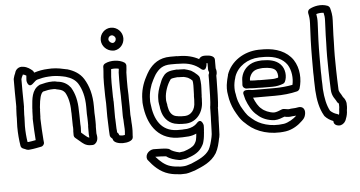

<svg xmlns="http://www.w3.org/2000/svg" viewBox="-62 -884 2344 1251"><g transform="rotate(-5 1110.0 -259.0)"><path d="M37 -151C37 -105 41 -64 47 -26C48 -18 54 -10 62 -7L77 -1C82 2 94 7 108 4C133 2 163 -5 180 -8C193 -10 203 -23 201 -36C200 -44 199 -51 199 -56V-58C196 -101 193 -142 192 -187V-196C193 -200 193 -208 193 -211C193 -220 194 -231 194 -244V-245C195 -247 195 -250 195 -252V-262C195 -264 195 -263 196 -272C200 -317 208 -355 225 -365C248 -371 268 -375 292 -375C300 -375 304 -375 311 -373L312 -372L327 -369C347 -365 358 -358 368 -345C384 -318 396 -275 396 -222V-220C397 -212 397 -202 397 -193C397 -170 398 -149 398 -129V-125C399 -120 399 -115 399 -108C399 -101 399 -96 398 -91V-65C398 -58 401 -51 407 -46L438 -20C449 -11 470 12 508 10H516C521 10 527 8 531 5C560 -17 548 -53 547 -63V-106C548 -113 548 -122 548 -127V-143C548 -162 547 -179 546 -197V-241C546 -315 529 -375 499 -423C475 -461 437 -483 393 -496H391C364 -502 331 -510 293 -510C282 -510 275 -509 268 -509C236 -508 207 -502 181 -494C181 -494 180 -494 177 -493C176 -498 173 -504 168 -508C157 -517 137 -534 110 -537C81 -543 59 -524 54 -501C49 -491 45 -479 42 -467C42 -465 41 -463 41 -461V-376C41 -348 42 -324 42 -298V-280L41 -273V-270C41 -258 39 -243 39 -226V-206C39 -190 37 -171 37 -151ZM87 -151C87 -167 89 -186 89 -206V-226C89 -238 91 -254 91 -269L92 -276V-298C92 -326 91 -350 91 -376V-458C94 -468 97 -476 101 -482C102 -484 103 -486 103 -487C109 -486 118 -483 125 -478C124 -467 124 -460 123 -452V-443C123 -443 131 -390 166 -425C177 -436 187 -444 192 -445C193 -445 193 -446 194 -446C215 -452 243 -458 268 -459C279 -459 286 -460 293 -460C324 -460 355 -454 380 -448C417 -437 441 -421 457 -397C481 -359 496 -307 496 -241V-195C497 -177 498 -160 498 -143V-127C498 -121 498 -115 497 -112V-61C497 -53 499 -45 499 -40C490 -41 483 -47 470 -58L448 -77V-85C449 -95 449 -101 449 -108C449 -114 449 -123 448 -131C448 -153 447 -172 447 -193C447 -202 447 -212 446 -223C446 -283 433 -334 410 -372C410 -373 409 -374 409 -374C392 -397 368 -413 337 -419L322 -421C312 -424 304 -425 292 -425C259 -425 234 -418 210 -412C208 -412 206 -411 205 -410C152 -384 150 -319 146 -274V-273C146 -271 145 -268 145 -263V-255C144 -250 144 -246 144 -244C144 -235 143 -224 143 -211V-205C143 -203 142 -201 142 -199V-187C143 -141 146 -99 149 -54C131 -51 115 -47 101 -46H98L95 -47C90 -79 87 -114 87 -151Z M624 -381C624 -359 625 -320 625 -300C625 -292 625 -286 626 -275C626 -270 626 -264 627 -254V-166C627 -157 627 -150 628 -138C628 -121 630 -95 630 -82V-80C631 -70 632 -55 632 -45C632 -34 640 -27 648 -20L649 -18C652 7 689 15 714 15C741 15 781 7 781 -20V-28C781 -37 783 -47 783 -61V-77C783 -90 782 -103 781 -116L780 -140V-142C779 -151 778 -158 778 -164V-221C778 -237 777 -256 777 -270V-295C775 -321 775 -364 775 -394C775 -409 776 -425 776 -442C777 -452 780 -470 780 -486C780 -494 776 -502 769 -507C737 -528 680 -531 643 -512C635 -508 629 -500 629 -490V-481C629 -478 628 -474 628 -463C625 -438 624 -409 624 -381ZM628 -667C628 -626 662 -593 702 -591H712C750 -596 776 -629 776 -666C776 -707 742 -741 701 -741C661 -741 628 -708 628 -667ZM674 -381C674 -408 675 -436 678 -459V-462C678 -464 679 -470 679 -472C696 -475 716 -474 729 -470C728 -460 727 -453 726 -445V-443C726 -430 725 -411 725 -394C725 -364 725 -322 727 -292V-270C727 -254 728 -235 728 -221V-164C728 -154 729 -144 730 -137L731 -112C732 -99 733 -88 733 -77V-61C733 -55 732 -47 731 -37C726 -36 721 -35 714 -35C708 -35 700 -36 695 -38C693 -43 689 -54 683 -57L682 -58C682 -68 681 -75 680 -83C680 -101 678 -125 678 -139V-142C677 -149 677 -157 677 -166V-259C676 -265 676 -271 676 -277V-280C675 -286 675 -292 675 -300C675 -322 674 -361 674 -381ZM678 -667C678 -680 689 -691 701 -691C714 -691 726 -679 726 -666C726 -653 717 -643 707 -641H703C691 -642 678 -654 678 -667Z M861 131C862 134 863 137 865 139C895 178 936 221 994 238C1020 246 1047 248 1071 250H1073C1084 250 1095 250 1107 249C1130 246 1147 238 1160 235C1161 235 1163 234 1164 234C1217 212 1275 190 1310 133C1327 103 1334 70 1341 35L1342 34L1345 13V9C1345 4 1346 -5 1346 -16C1346 -24 1347 -35 1347 -45C1347 -56 1348 -69 1348 -82C1348 -89 1349 -96 1349 -99V-103C1349 -119 1350 -135 1350 -152V-161C1350 -163 1351 -166 1352 -171V-174L1354 -197C1355 -213 1356 -229 1356 -245C1356 -273 1358 -314 1358 -345V-370C1364 -385 1364 -402 1358 -418V-475C1358 -499 1325 -506 1301 -506H1290C1279 -506 1263 -501 1256 -487C1222 -506 1178 -518 1128 -518C1121 -518 1116 -518 1111 -519H1070C997 -519 954 -483 925 -442C915 -428 908 -413 902 -402C880 -361 864 -311 864 -253C863 -243 864 -229 865 -221C877 -102 935 6 1071 11H1103C1109 11 1113 11 1122 10C1129 10 1136 9 1140 9H1143C1162 7 1177 3 1195 -5C1194 10 1192 25 1189 38C1189 39 1188 39 1188 40C1187 45 1185 49 1177 62C1165 80 1138 92 1105 103C1098 104 1087 105 1077 107V108L1075 107C1049 102 1023 91 1015 83C1006 74 975 74 963 73H959C945 73 933 73 918 72C887 68 851 97 861 131ZM914 -250V-252C914 -298 928 -345 946 -378C955 -393 959 -404 965 -412C990 -447 1015 -469 1070 -469H1105C1115 -468 1121 -468 1128 -468C1186 -468 1228 -451 1259 -425C1259 -425 1288 -395 1299 -438C1301 -446 1301 -450 1301 -456H1308V-413C1308 -409 1309 -405 1311 -402C1317 -388 1308 -387 1308 -376V-345C1308 -316 1306 -275 1306 -245C1306 -231 1305 -215 1304 -201L1302 -180C1301 -174 1300 -169 1300 -161V-152C1300 -138 1299 -121 1299 -105C1298 -96 1298 -89 1298 -82C1298 -71 1297 -58 1297 -45C1297 -39 1296 -28 1296 -16C1296 -10 1295 0 1295 7L1292 26C1285 59 1277 87 1266 107C1242 145 1198 165 1146 187C1129 192 1114 198 1101 199C1094 200 1083 200 1074 200C1048 198 1027 196 1008 190C973 180 942 152 916 122C932 123 946 123 957 123C970 125 978 124 986 125C1009 143 1039 151 1066 156C1075 158 1081 158 1088 156C1095 155 1105 154 1116 152C1117 152 1118 151 1119 151C1150 140 1193 127 1219 88C1224 80 1234 66 1237 49C1243 27 1244 8 1246 -11V-17C1246 -19 1247 -21 1247 -23C1247 -32 1248 -41 1248 -43V-56C1248 -56 1236 -109 1204 -72C1190 -56 1166 -45 1138 -41C1127 -41 1125 -40 1120 -40H1116C1112 -39 1109 -39 1103 -39H1071C970 -43 926 -118 915 -227C914 -236 913 -243 914 -250ZM968 -234C969 -223 971 -212 973 -202C974 -184 980 -168 981 -162C981 -161 982 -160 982 -159C995 -119 1028 -84 1078 -79C1087 -77 1087 -78 1090 -77H1095C1095 -77 1100 -76 1108 -76H1135C1207 -80 1250 -143 1250 -212C1250 -212 1251 -219 1251 -227V-243C1251 -247 1252 -250 1252 -252V-257C1252 -283 1257 -310 1253 -343C1252 -351 1251 -357 1250 -365C1246 -383 1228 -392 1217 -403L1199 -415C1198 -416 1196 -417 1195 -417C1183 -422 1167 -427 1153 -430H1149C1143 -430 1135 -431 1124 -431H1112C1109 -432 1105 -432 1102 -432C1077 -429 1037 -430 1015 -396C1002 -379 997 -365 991 -349C979 -320 968 -289 968 -251ZM1018 -237V-251C1018 -291 1037 -341 1056 -367C1056 -368 1057 -368 1057 -369C1062 -377 1069 -378 1104 -382C1106 -382 1113 -381 1114 -381H1124C1131 -381 1135 -380 1146 -380C1153 -379 1165 -375 1173 -372L1189 -362C1193 -359 1197 -355 1201 -351C1202 -347 1202 -342 1203 -337C1205 -315 1202 -288 1202 -259C1201 -254 1201 -246 1201 -243V-227C1201 -225 1200 -220 1200 -212C1200 -161 1172 -128 1133 -126H1108C1107 -126 1105 -127 1098 -127C1092 -128 1088 -128 1088 -128C1087 -128 1085 -129 1084 -129C1056 -131 1039 -148 1030 -174C1027 -186 1023 -201 1023 -205V-210C1021 -219 1019 -228 1018 -237Z M1423 -236C1427 -202 1439 -165 1453 -137C1453 -136 1454 -136 1454 -135C1470 -106 1487 -71 1519 -45C1522 -43 1524 -39 1533 -32C1587 16 1676 46 1778 31C1823 24 1862 -2 1888 -28C1893 -33 1903 -41 1909 -57C1923 -97 1905 -127 1865 -117C1852 -114 1844 -115 1821 -113C1820 -113 1819 -112 1818 -112C1807 -110 1807 -111 1793 -113L1780 -115C1776 -116 1770 -116 1765 -114C1748 -107 1727 -98 1712 -98C1681 -100 1648 -115 1632 -131C1613 -145 1596 -175 1584 -206H1727C1780 -206 1829 -211 1873 -222C1880 -224 1888 -230 1891 -239C1909 -297 1907 -370 1870 -427C1830 -486 1761 -512 1683 -514H1646C1550 -511 1464 -456 1434 -369V-366C1432 -359 1430 -350 1427 -339L1424 -324C1418 -296 1417 -265 1423 -236ZM1472 -245C1468 -264 1468 -294 1472 -314L1475 -329C1477 -337 1480 -344 1482 -354C1505 -418 1569 -461 1646 -464H1683C1752 -462 1800 -440 1828 -399C1851 -362 1857 -310 1847 -267C1811 -260 1771 -256 1727 -256H1586C1579 -256 1575 -258 1561 -259H1549C1549 -259 1512 -262 1526 -225C1528 -220 1529 -210 1533 -198C1547 -161 1567 -118 1601 -92C1628 -66 1669 -50 1710 -48H1711C1736 -48 1761 -59 1777 -65L1784 -64C1785 -64 1785 -63 1785 -63C1798 -61 1811 -60 1827 -63C1839 -64 1846 -64 1854 -65C1835 -46 1799 -24 1770 -19C1682 -6 1609 -32 1566 -70C1563 -73 1560 -76 1551 -83C1531 -99 1515 -128 1498 -158C1494 -167 1493 -170 1490 -177C1481 -196 1476 -220 1473 -243C1473 -244 1472 -244 1472 -245ZM1522 -294C1522 -279 1536 -269 1547 -269H1566C1580 -268 1591 -267 1606 -267H1624C1635 -266 1641 -266 1649 -266H1717C1743 -266 1765 -271 1786 -279C1792 -281 1796 -285 1799 -290C1816 -323 1812 -376 1782 -406C1753 -436 1709 -443 1666 -443H1658C1652 -442 1644 -442 1636 -441C1584 -435 1545 -404 1529 -357V-355C1524 -346 1523 -320 1523 -309C1522 -302 1522 -298 1522 -294ZM1574 -319C1574 -324 1574 -330 1575 -333C1575 -334 1576 -336 1576 -338C1587 -369 1605 -387 1643 -391H1644C1647 -392 1652 -392 1663 -393H1666C1705 -393 1733 -386 1746 -372C1755 -363 1762 -339 1758 -322C1747 -319 1733 -316 1717 -316H1649C1641 -316 1635 -316 1629 -317H1606C1594 -317 1587 -318 1574 -319Z M1989 -336C1990 -318 1990 -301 1990 -284V-283C1991 -261 1992 -241 1992 -221V-219C1996 -154 2007 -98 2034 -51C2035 -50 2036 -47 2037 -46C2052 -29 2071 -17 2092 -9V-7C2092 22 2126 26 2139 22C2155 17 2169 5 2175 -17C2181 -31 2186 -51 2186 -72C2189 -87 2189 -105 2188 -117V-119C2185 -135 2178 -149 2168 -159C2154 -189 2143 -192 2143 -215V-216C2141 -257 2140 -299 2139 -341L2138 -431C2138 -461 2139 -487 2140 -518L2141 -567C2142 -598 2144 -632 2145 -663C2147 -696 2141 -722 2135 -744C2133 -750 2127 -757 2120 -760C2077 -777 2029 -765 2002 -750C1993 -745 1988 -734 1990 -723C1995 -700 1997 -684 1996 -658C1992 -586 1989 -508 1989 -431ZM2039 -338V-431C2039 -508 2042 -584 2046 -656C2047 -679 2045 -696 2042 -713C2058 -718 2076 -719 2090 -717C2094 -701 2096 -687 2095 -665C2094 -634 2092 -602 2091 -569L2090 -520C2089 -489 2088 -463 2088 -431L2089 -341C2090 -299 2091 -256 2093 -215C2094 -169 2120 -147 2124 -136C2125 -133 2127 -129 2129 -127C2140 -116 2136 -125 2138 -112C2139 -102 2138 -90 2136 -79V-74C2136 -63 2134 -54 2132 -46C2129 -49 2125 -51 2121 -52C2103 -57 2087 -67 2076 -78C2056 -115 2046 -164 2042 -222C2042 -244 2041 -265 2040 -285C2040 -302 2040 -320 2039 -338Z"/></g></svg>

Font: Hussar Pisanka
Style: Out
Weight: 400
Designer: Robert Jablonski
Foundry: Cannot Into Space Fonts
Version: Version 1.070